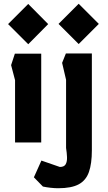

<svg xmlns="http://www.w3.org/2000/svg" viewBox="-20 -757 575 1020"><path d="M130 -522 23 -629 130 -736 236 -629ZM60 0V-331L39 -411L59 -472H199V0ZM398 -523 291 -630 398 -737 505 -630ZM289 243Q271 243 248.5 240.5Q226 238 208 234L160 185L200 96L298 130Q321 130 329 115.5Q337 101 336 77.5Q335 54 331 29V-333L310 -423L330 -473H468V42Q468 112 452.5 156.5Q437 201 398.5 222Q360 243 289 243Z"/></svg>

Font: Rowdies Light
Style: Regular
Weight: 300
Designer: Jaikishan Patel
Version: Version 1.000; ttfautohint (v1.8.3)